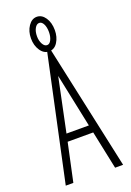

<svg xmlns="http://www.w3.org/2000/svg" viewBox="-152 -848 617 903"><g transform="rotate(-20 156.5 -396.5)"><path d="M260 0 220 -191H92L51 0H13L149 -634H163L300 0ZM156 -497 100 -229H212ZM156 -620Q130 -620 113 -645.5Q96 -671 96 -706Q96 -742 113.5 -767.5Q131 -793 156 -793Q181 -793 198 -768Q215 -743 215 -705Q215 -671 199 -645.5Q183 -620 156 -620ZM157 -651Q170 -651 178 -667.5Q186 -684 186 -706Q186 -730 178 -746Q170 -762 157 -762Q144 -762 135 -746Q126 -730 126 -706Q126 -684 135 -667.5Q144 -651 157 -651Z"/></g></svg>

Font: Inconsolata ExtraCondensed Light
Style: Regular
Weight: 300
Width: 2
Monospace: yes
Designer: Raph Levien, Cyreal, Brenton Simpson
Foundry: Raph Levien, Cyreal, Google
Version: Version 3.100; ttfautohint (v1.8.4.7-5d5b)